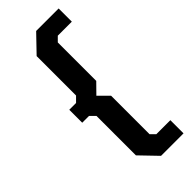

<svg xmlns="http://www.w3.org/2000/svg" viewBox="-324 -891 1123 1123"><g transform="rotate(-45 237.5 -329.5)"><path d="M259 187 157 81V-245L126 -276H70V-383H126L157 -414V-740L259 -846H445V-737H329L301 -709V-391L240 -329L301 -268V50L329 78H445V187Z"/></g></svg>

Font: Tomorrow SemiBold
Style: Regular
Weight: 600
Designer: Tony de Marco, Monica Rizzolli
Foundry: Just in Type
Version: Version 2.002